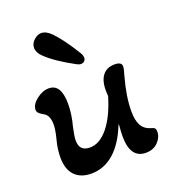

<svg xmlns="http://www.w3.org/2000/svg" viewBox="-122 -738 762 845"><g transform="rotate(-20 258.5 -315.5)"><path d="M265 -462Q176 -510 135 -551Q125 -560 119.5 -571.5Q114 -583 114 -593Q114 -613 131 -628.5Q148 -644 165 -644Q188 -644 211 -621Q249 -583 300 -500Q307 -488 307 -478Q307 -468 300.5 -462Q294 -456 284 -456Q276 -456 265 -462ZM58 -100Q58 -139 69 -180Q80 -222 80 -248Q80 -292 53 -305Q39 -313 33 -319.5Q27 -326 27 -335Q27 -359 55.5 -381.5Q84 -404 114 -404Q171 -404 171 -311Q171 -263 156 -207Q147 -167 147 -147Q147 -97 196 -97Q242 -97 282 -146Q322 -195 348 -283L347 -302Q345 -351 364.5 -377.5Q384 -404 422 -404Q455 -404 455 -383Q455 -372 445 -339Q421 -253 421 -184Q421 -142 434 -118Q447 -94 478 -85Q488 -83 493 -78.5Q498 -74 498 -61Q498 -35 476.5 -13Q455 9 420 9Q347 9 347 -94Q347 -112 350 -148L348 -149Q317 -70 270 -28.5Q223 13 163 13Q113 13 85.5 -16Q58 -45 58 -100Z"/></g></svg>

Font: AkayaTelivigala
Style: Regular
Weight: 400
Designer: Vaishnavi Murthy Yerkadithaya ( vaishnavimurthy@gmail.com ), Juan Luis Blanco Aristondo ( juan@blancoletters.com )
Version: Version 1.000